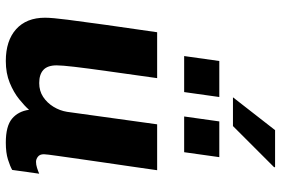

<svg xmlns="http://www.w3.org/2000/svg" viewBox="-173 -784 967 661"><g transform="rotate(90 310.5 -453.5)"><path d="M190 10Q120 10 80.5 -25.5Q41 -61 41 -125Q41 -149 48 -203.5Q55 -258 66 -337Q77 -416 91 -511H249Q235 -411 225 -340Q215 -269 210 -226Q205 -183 205 -165Q205 -134 220.5 -119.5Q236 -105 266 -105Q293 -105 313.5 -118.5Q334 -132 347.5 -154Q361 -176 365 -201L408 -511H566Q559 -461 552.5 -417Q546 -373 540.5 -335Q535 -297 530.5 -265.5Q526 -234 522.5 -209.5Q519 -185 516.5 -167Q514 -149 512.5 -137.5Q511 -126 511 -121Q511 -107 519.5 -100.5Q528 -94 537 -94Q547 -94 558 -97.5Q569 -101 578 -105L565 -12Q553 -5 529.5 2.5Q506 10 471 10Q414 10 388.5 -11.5Q363 -33 358 -70Q345 -55 321.5 -36Q298 -17 265 -3.5Q232 10 190 10ZM315 -772 428 -917H555L556 -914L414 -772ZM173 -604 190 -725H314L297 -604ZM381 -604 398 -725H521L504 -604Z"/></g></svg>

Font: Chivo Medium
Style: Bold Italic
Weight: 700
Italic angle: -8.05°
Version: Version 2.002